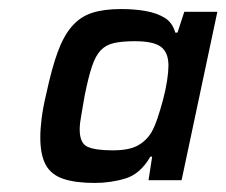

<svg xmlns="http://www.w3.org/2000/svg" viewBox="-20 -714 500 424"><path d="M189 -310Q147 -310 120 -319Q93 -328 81 -350Q69 -372 69 -411Q69 -429 72 -453Q75 -477 82 -506Q94 -562 107 -598Q120 -634 138.5 -655.5Q157 -677 183 -685.5Q209 -694 247 -694Q278 -694 302.5 -689.5Q327 -685 344 -674.5Q361 -664 367 -642H372L387 -688H460L381 -316H308L316 -368H312Q290 -330 257.5 -320Q225 -310 189 -310ZM229 -382Q264 -382 283 -392Q302 -402 314 -421Q321 -433 327.5 -452Q334 -471 340 -493.5Q346 -516 349 -536Q352 -556 352 -569Q352 -598 335.5 -610.5Q319 -623 278 -623Q250 -623 232 -619Q214 -615 202.5 -603Q191 -591 183 -567Q175 -543 167 -503Q163 -478 159.5 -459.5Q156 -441 156 -428Q156 -398 173 -390Q190 -382 229 -382Z"/></svg>

Font: Saira Thin Medium
Style: Italic
Weight: 500
Italic angle: -12°
Version: Version 1.101